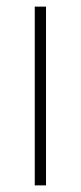

<svg xmlns="http://www.w3.org/2000/svg" viewBox="-20 -560 244 580"><path d="M85 0V-540H119V0Z"/></svg>

Font: Encode Sans Thin
Style: Regular
Weight: 250
Designer: Multiple Designers
Foundry: Impallari Type
Version: Version 2.000